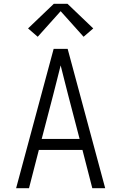

<svg xmlns="http://www.w3.org/2000/svg" viewBox="-20 -993 640 1013"><path d="M65 0 263 -735H337L535 0H467L415 -202H185L133 0ZM200 -260H400L340 -490Q330 -529 320 -568.5Q310 -608 300 -648Q290 -608 280 -568.5Q270 -529 260 -490ZM179 -799 128 -843 264 -973H336L472 -843L421 -799L300 -934Z"/></svg>

Font: Iosevka SS04 Light Extended
Style: Regular
Weight: 300
Width: 7
Monospace: yes
Designer: Belleve Invis
Foundry: Belleve Invis
Version: Version 19.0.0; ttfautohint (v1.8.4)